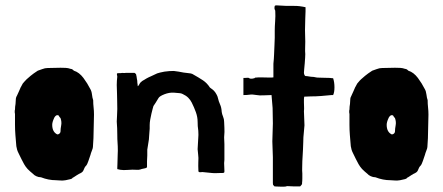

<svg xmlns="http://www.w3.org/2000/svg" viewBox="-20 -627 1655 717"><path d="M121 -363Q128 -365 138 -369Q148 -373 158 -373Q171 -373 182 -373.5Q193 -374 206 -374Q216 -374 225.5 -373.5Q235 -373 243 -370Q245 -370 248 -369Q251 -368 256 -363Q266 -360 275 -353Q284 -346 291.5 -336Q299 -326 305.5 -315.5Q312 -305 317 -295Q322 -287 323.5 -274Q325 -261 328 -253Q328 -239 329.5 -226Q331 -213 331 -199Q331 -176 330 -155Q329 -134 329 -111L327 -78Q327 -74 323 -64Q319 -54 318 -49Q315 -39 310 -25.5Q305 -12 303 -10Q298 -5 296 -1Q294 3 292.5 7Q291 11 288.5 14Q286 17 280 20Q275 22 268 26.5Q261 31 255 35Q250 37 250 38.5Q250 40 243 42L225 46Q213 48 205.5 47Q198 46 189 46Q161 46 133 35Q124 35 115.5 31Q107 27 103 22Q98 18 93 13.5Q88 9 83 4Q75 -5 70 -14Q65 -23 60 -33Q55 -44 49 -55.5Q43 -67 41 -81Q39 -104 37.5 -123Q36 -142 36 -161V-202Q35 -204 35 -210Q35 -216 36 -218Q36 -223 36.5 -228.5Q37 -234 38 -239Q39 -247 39 -255Q39 -263 44 -271Q43 -269 45.5 -274.5Q48 -280 51 -286.5Q54 -293 56 -298Q58 -303 58 -302L65 -315Q68 -318 71 -322Q74 -326 79.5 -331Q85 -336 94.5 -344Q104 -352 121 -363ZM194 -197Q190 -197 186.5 -193Q183 -189 182 -186Q175 -171 175 -161Q175 -134 194 -125Q199 -125 202.5 -128.5Q206 -132 206 -136Q206 -146 208.5 -159Q211 -172 206 -186Q201 -191 200 -194Q199 -197 194 -197Z M418 -341Q418 -344 417 -347Q416 -350 417 -353Q418 -353 420.5 -353.5Q423 -354 425 -354H431Q436 -355 441 -354.5Q446 -354 451 -355H481Q483 -355 485 -353Q487 -351 488 -350L490 -341Q490 -338 491 -334Q493 -326 493 -317Q494 -314 494 -311Q494 -305 495 -305Q499 -309 501 -313.5Q503 -318 506 -320Q509 -323 510.5 -324Q512 -325 513.5 -326Q515 -327 518 -328.5Q521 -330 527 -334Q536 -339 543.5 -342Q551 -345 567 -353Q570 -354 577.5 -356Q585 -358 594 -359.5Q603 -361 612.5 -361.5Q622 -362 629 -362Q640 -361 647 -359.5Q654 -358 666 -356Q671 -355 682.5 -354Q694 -353 698 -351Q723 -337 738 -327Q753 -317 764 -300Q766 -298 770 -295.5Q774 -293 779 -288Q784 -283 788.5 -274.5Q793 -266 793 -264Q797 -247 802 -236.5Q807 -226 808 -209Q809 -201 813 -191.5Q817 -182 817 -172Q817 -162 818 -149.5Q819 -137 817 -114Q817 -107 817.5 -101Q818 -95 818 -89V-43Q818 -36 818 -30Q818 -24 817 -18Q817 -10 817.5 -4Q818 2 818 10Q818 12 818 14.5Q818 17 816 18Q814 19 810.5 19Q807 19 805 19Q796 19 788 19.5Q780 20 771 19L741 16Q737 15 730 16Q723 17 721 13Q720 -10 720.5 -19.5Q721 -29 721 -37Q721 -42 720 -49.5Q719 -57 718 -70L721 -123Q721 -133 720.5 -138.5Q720 -144 719.5 -147.5Q719 -151 718.5 -156Q718 -161 718 -172Q718 -190 711.5 -208Q705 -226 696 -244Q691 -254 683 -262Q675 -270 662 -276Q660 -277 657 -278Q654 -279 652 -279L629 -281Q612 -282 594 -275Q576 -268 572 -261Q565 -249 561 -243Q557 -237 553 -231Q552 -228 550 -220.5Q548 -213 545.5 -202.5Q543 -192 541 -180.5Q539 -169 539 -160Q539 -153 539 -146.5Q539 -140 538 -134L536 -106L530 -68Q530 -58 530 -46.5Q530 -35 529 -25V-2Q523 2 519 2Q508 4 503.5 6Q499 8 487 7Q476 6 458 7.5Q440 9 429 7Q418 5 418 4.5Q418 4 418 -1Q418 -5 418.5 -13.5Q419 -22 419 -31.5Q419 -41 419.5 -50Q420 -59 420 -64Q420 -82 419 -94Q418 -106 418 -124Q418 -139 417.5 -148.5Q417 -158 416 -173Q416 -181 417 -193.5Q418 -206 418 -220Q418 -237 417.5 -253Q417 -269 417 -277Q416 -294 416 -309.5Q416 -325 418 -341Z M1109 -25Q1109 -14 1108.5 -2Q1108 10 1109 21Q1109 27 1109 38.5Q1109 50 1108 56Q1109 60 1106 63.5Q1103 67 1101 69H1075Q1070 69 1063.5 68.5Q1057 68 1052 68Q1048 70 1041 70Q1034 70 1026.5 70Q1019 70 1012.5 69.5Q1006 69 1005 69Q1000 64 999.5 62.5Q999 61 999 56V-40L997 -99L999 -166L998 -224L994 -272Q982 -272 965 -271Q948 -270 939 -272Q922 -275 912.5 -273.5Q903 -272 889 -272V-336H895Q900 -336 903.5 -336.5Q907 -337 909 -336Q914 -332 923.5 -333.5Q933 -335 932 -337Q943 -338 945.5 -338Q948 -338 957 -338Q965 -338 980.5 -337.5Q996 -337 1001 -338Q1001 -338 1001 -344Q1001 -350 1001 -358Q1001 -366 1001 -375Q1001 -384 1001 -389Q1003 -408 1003.5 -423.5Q1004 -439 1005 -459Q1006 -473 1006 -486Q1006 -499 1006 -513Q1006 -527 1007.5 -547.5Q1009 -568 1008 -584Q1008 -589 1006.5 -590.5Q1005 -592 1005 -597Q1005 -602 1006 -604.5Q1007 -607 1012 -607Q1021 -607 1031 -606Q1041 -605 1050 -605Q1065 -605 1077.5 -605Q1090 -605 1098 -604Q1113 -602 1121 -600Q1121 -600 1121 -595.5Q1121 -591 1121 -584.5Q1121 -578 1120.5 -571Q1120 -564 1120 -558Q1119 -533 1119 -514.5Q1119 -496 1120 -471Q1120 -460 1119.5 -448Q1119 -436 1120 -425Q1120 -422 1119.5 -412Q1119 -402 1118 -390.5Q1117 -379 1116 -369Q1115 -359 1115 -356Q1115 -351 1117 -347Q1119 -343 1121 -343Q1126 -343 1134 -341.5Q1142 -340 1147 -340Q1152 -340 1157.5 -338.5Q1163 -337 1173 -337Q1182 -337 1191.5 -336.5Q1201 -336 1212 -336Q1214 -336 1216 -335.5Q1218 -335 1220 -335H1224Q1229 -320 1229 -301Q1229 -282 1224 -272H1218Q1198 -270 1179 -268.5Q1160 -267 1140 -267Q1135 -267 1128 -266.5Q1121 -266 1116 -266Q1116 -264 1115.5 -261.5Q1115 -259 1115 -257V-253V-244Q1115 -235 1115.5 -227.5Q1116 -220 1115 -212L1117 -159L1113 -114Q1113 -109 1112.5 -96.5Q1112 -84 1111.5 -69.5Q1111 -55 1110 -42.5Q1109 -30 1109 -25Z M1370 -363Q1377 -365 1387 -369Q1397 -373 1407 -373Q1420 -373 1431 -373.5Q1442 -374 1455 -374Q1465 -374 1474.5 -373.5Q1484 -373 1492 -370Q1494 -370 1497 -369Q1500 -368 1505 -363Q1515 -360 1524 -353Q1533 -346 1540.5 -336Q1548 -326 1554.5 -315.5Q1561 -305 1566 -295Q1571 -287 1572.5 -274Q1574 -261 1577 -253Q1577 -239 1578.5 -226Q1580 -213 1580 -199Q1580 -176 1579 -155Q1578 -134 1578 -111L1576 -78Q1576 -74 1572 -64Q1568 -54 1567 -49Q1564 -39 1559 -25.5Q1554 -12 1552 -10Q1547 -5 1545 -1Q1543 3 1541.5 7Q1540 11 1537.5 14Q1535 17 1529 20Q1524 22 1517 26.5Q1510 31 1504 35Q1499 37 1499 38.5Q1499 40 1492 42L1474 46Q1462 48 1454.5 47Q1447 46 1438 46Q1410 46 1382 35Q1373 35 1364.5 31Q1356 27 1352 22Q1347 18 1342 13.5Q1337 9 1332 4Q1324 -5 1319 -14Q1314 -23 1309 -33Q1304 -44 1298 -55.5Q1292 -67 1290 -81Q1288 -104 1286.5 -123Q1285 -142 1285 -161V-202Q1284 -204 1284 -210Q1284 -216 1285 -218Q1285 -223 1285.5 -228.5Q1286 -234 1287 -239Q1288 -247 1288 -255Q1288 -263 1293 -271Q1292 -269 1294.5 -274.5Q1297 -280 1300 -286.5Q1303 -293 1305 -298Q1307 -303 1307 -302L1314 -315Q1317 -318 1320 -322Q1323 -326 1328.5 -331Q1334 -336 1343.5 -344Q1353 -352 1370 -363ZM1443 -197Q1439 -197 1435.5 -193Q1432 -189 1431 -186Q1424 -171 1424 -161Q1424 -134 1443 -125Q1448 -125 1451.5 -128.5Q1455 -132 1455 -136Q1455 -146 1457.5 -159Q1460 -172 1455 -186Q1450 -191 1449 -194Q1448 -197 1443 -197Z"/></svg>

Font: Kirang Haerang
Style: Regular
Weight: 400
Version: Version 1.00